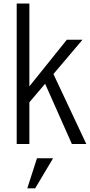

<svg xmlns="http://www.w3.org/2000/svg" viewBox="-20 -804 503 1072"><path d="M381.3 0 231.9 -336.4 144 -232.9V0H73.2V-784.2H144V-321.8L353 -582H440.4L278.3 -390.6L461.9 0ZM186.5 79.6H276.4L176.3 247.6H132.3Z"/></svg>

Font: Decalotype Light
Style: Regular
Weight: 300
Designer: Alfredo Marco Pradil
Foundry: Alfredo Marco Pradil
Version: Version 1.0